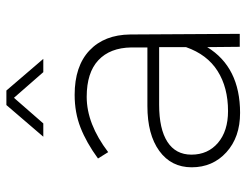

<svg xmlns="http://www.w3.org/2000/svg" viewBox="-106 -672 779 607"><g transform="rotate(-90 283.5 -368.5)"><path d="M196.8 -621.1H154.8L254.9 -737.8H300.8L400.9 -621.1H358.9L277.8 -713.9ZM439 0 438 -103Q374.5 1 230 1Q153.3 1 105.7 -42.2Q58.1 -85.4 58.1 -151.9Q58.1 -216.8 109.9 -254.4Q161.6 -292 252 -292H437V-342.8Q436 -410.2 396.7 -447Q357.4 -483.9 280.8 -483.9Q195.3 -483.9 106 -416L85.9 -448.2Q136.2 -484.9 183.6 -503.4Q231 -522 287.1 -522Q377.9 -522 427.5 -475.1Q477.1 -428.2 478 -346.2L480 0ZM235.8 -37.1Q310.5 -37.1 362.5 -70.1Q414.6 -103 438 -169.9V-254.9H255.9Q179.2 -254.9 138.7 -228.8Q98.1 -202.6 98.1 -152.8Q98.1 -100.6 135.5 -68.8Q172.9 -37.1 235.8 -37.1Z"/></g></svg>

Font: Montserrat Ultra Light
Style: Regular
Weight: 200
Designer: Julieta Ulanovsky
Foundry: Julieta Ulanovsky
Version: Version 3.001;PS 003.001;hotconv 1.0.70;makeotf.lib2.5.58329